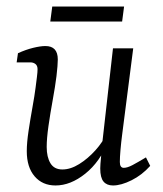

<svg xmlns="http://www.w3.org/2000/svg" viewBox="-20 -561 499 588"><path d="M150 7Q110 7 86 -21Q62 -49 62 -98Q62 -124 67.5 -160.5Q73 -197 79.5 -233Q86 -269 89 -293Q91 -309 93 -324.5Q95 -340 95 -349Q95 -360 88.5 -365Q82 -370 73 -370H31L35 -398Q59 -409 81.5 -414.5Q104 -420 119 -420Q157 -420 157 -379Q157 -371 156 -358Q155 -345 153 -328Q149 -296 141.5 -255Q134 -214 128.5 -175.5Q123 -137 123 -111Q123 -80 134.5 -61Q146 -42 171 -42Q196 -42 222.5 -58.5Q249 -75 272 -100.5Q295 -126 307 -153L311 -127Q286 -65 241 -29Q196 7 150 7ZM326 7Q307 7 297 -5Q287 -17 287 -45Q287 -56 289.5 -80.5Q292 -105 293 -121L326 -413H388L354 -148Q351 -125 349 -102Q347 -79 347 -65Q347 -47 359 -47Q370 -47 386 -55.5Q402 -64 427 -79L440 -53Q415 -25 383 -9Q351 7 326 7ZM140 -541H360L354 -495H134Z"/></svg>

Font: Rasa Light
Style: Italic
Weight: 300
Italic angle: -7.10001°
Designer: Anna Giedrys (Yrsa+Rasa design), David Brezina (Yrsa art-direction, Rasa art-direction, design)
Foundry: Rosetta Type Foundry
Version: Version 2.004